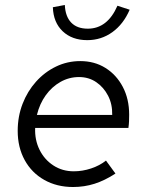

<svg xmlns="http://www.w3.org/2000/svg" viewBox="-20 -741 585 770"><path d="M273 9Q208 9 157.5 -19.5Q107 -48 79 -99Q51 -150 51 -216Q51 -274 70.5 -324.5Q90 -375 124.5 -413.5Q159 -452 204.5 -474Q250 -496 302 -496Q359 -496 403 -468.5Q447 -441 472.5 -392.5Q498 -344 498 -281Q498 -268 497.5 -255Q497 -242 495 -228H121Q119 -180 138.5 -140.5Q158 -101 194 -77.5Q230 -54 276 -54Q311 -54 345.5 -65.5Q380 -77 405 -97L443 -45Q400 -17 359 -4Q318 9 273 9ZM128 -280H430Q431 -323 413.5 -357Q396 -391 366 -411.5Q336 -432 297 -432Q257 -432 222.5 -412.5Q188 -393 163.5 -359Q139 -325 128 -280ZM330 -580Q269 -580 231.5 -615.5Q194 -651 192 -712L240 -721Q242 -675 265.5 -650.5Q289 -626 332 -626Q411 -626 451 -718L500 -702Q475 -644 430.5 -612Q386 -580 330 -580Z"/></svg>

Font: Red Hat Text
Style: Italic
Weight: 300
Italic angle: -12°
Designer: Pentagram, MCKL
Foundry: Pentagram, MCKL
Version: Version 1.023